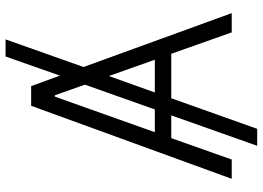

<svg xmlns="http://www.w3.org/2000/svg" viewBox="-148 -712 952 696"><g transform="rotate(-90 328.0 -364.0)"><path d="M533.2 -819.8 433.1 -537.1 628.4 0H558.6L481 -219.2H319.8L209 92.3H147.5L257.8 -219.2H175.3L97.7 0H27.8L292.5 -727.1H363.8L401.9 -623L471.2 -819.8ZM279.3 -278.8 369.1 -532.2 330.6 -641.1H325.7L196.8 -278.8ZM400.4 -445.3 340.8 -278.8H459.5Z"/></g></svg>

Font: Interop Light
Style: Regular
Weight: 300
Designer: Rasmus Andersson, Google, Jang Haemin
Foundry: jhaemin
Version: Version 1.007